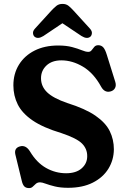

<svg xmlns="http://www.w3.org/2000/svg" viewBox="-20 -946 656 983"><path d="M328.5 15.5Q289.5 15.5 261 8.5Q232.5 1.5 213.8 -5.5Q195 -12.5 185.5 -12.5Q172 -12.5 163.8 -5.2Q155.5 2 148 9.5Q140.5 17 129 17Q112.5 17 104 7.8Q95.5 -1.5 91 -22L58.5 -155.5Q51.5 -188 82 -196.5Q112 -205 133 -171.5Q167.5 -113.5 215.8 -86.2Q264 -59 318.5 -59Q369.5 -59 398 -84Q426.5 -109 426.5 -146Q427 -183.5 400.2 -210.8Q373.5 -238 294.5 -264.5Q201 -292.5 147.2 -329.2Q93.5 -366 71 -411Q48.5 -456 48.5 -509Q48.5 -568.5 77 -614.8Q105.5 -661 157 -687Q208.5 -713 277.5 -713Q319.5 -713 349.2 -705Q379 -697 398.8 -688.8Q418.5 -680.5 432 -680.5Q443 -680.5 449.2 -689Q455.5 -697.5 462.8 -706Q470 -714.5 483 -714.5Q498.5 -714.5 508.5 -703.8Q518.5 -693 527 -665L570 -527.5Q576 -508.5 568.8 -495Q561.5 -481.5 544.5 -477.5Q515 -470.5 497.5 -502.5Q459.5 -572 405 -604.5Q350.5 -637 294 -637Q246 -637 218 -610.8Q190 -584.5 190 -545.5Q190 -503.5 221.5 -473.2Q253 -443 324.5 -418.5Q417 -389.5 469 -353.5Q521 -317.5 542 -274.5Q563 -231.5 563 -181.5Q562.5 -127 535 -82.2Q507.5 -37.5 455.2 -11Q403 15.5 328.5 15.5ZM202 -761.5Q173.5 -744 156.5 -758.5Q150 -764.5 149 -776Q148 -787.5 159.5 -800L242 -890.5Q256.5 -906.5 269 -916.2Q281.5 -926 300 -926Q318.5 -926 330.8 -916.2Q343 -906.5 357.5 -890.5L440 -800Q451.5 -787.5 450.5 -776Q449.5 -764.5 443 -758.5Q426 -744 397.5 -761.5L299.5 -827Z"/></svg>

Font: Fraunces 9pt S100 SemiBold
Style: Regular
Weight: 600
Version: Version 1.000; ttfautohint (v1.8.3)